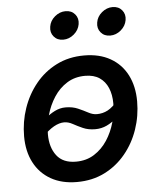

<svg xmlns="http://www.w3.org/2000/svg" viewBox="-54 -793 696 851"><g transform="rotate(-5 294.5 -367.5)"><path d="M254.4 11.7Q187 11.7 138.4 -16.1Q89.8 -43.9 64 -93.8Q38.1 -143.6 38.1 -210.4Q38.1 -274.9 58.6 -334.7Q79.1 -394.5 117.7 -441.9Q156.2 -489.3 210.9 -516.8Q265.6 -544.4 334 -544.4Q401.9 -544.4 450.4 -516.8Q499 -489.3 524.9 -439Q550.8 -388.7 550.8 -321.3Q550.8 -256.8 530.3 -197Q509.8 -137.2 470.9 -90.1Q432.1 -43 377.4 -15.6Q322.8 11.7 254.4 11.7ZM257.8 -78.6Q304.2 -78.6 339.1 -100.8Q374 -123 397.5 -158.9Q420.9 -194.8 432.9 -237.8Q444.8 -280.8 444.8 -321.8Q444.8 -360.8 432.1 -390.6Q419.4 -420.4 394.3 -437.3Q369.1 -454.1 330.6 -454.1Q284.7 -454.1 249.8 -432.1Q214.8 -410.2 191.4 -374Q168 -337.9 156 -294.9Q144 -252 144 -210Q144 -151.9 172.1 -115.2Q200.2 -78.6 257.8 -78.6ZM122.1 -200.2 87.9 -231.4Q112.8 -257.8 136.5 -278.3Q160.2 -298.8 183.6 -310.5Q207 -322.3 231.9 -322.3Q263.2 -322.3 287.1 -311.8Q311 -301.3 330.6 -290.8Q350.1 -280.3 368.2 -280.3Q394.5 -280.3 417 -292.2Q439.5 -304.2 464.8 -335L501 -307.1Q476.6 -278.3 453.6 -257.6Q430.7 -236.8 406.7 -225.6Q382.8 -214.4 355.5 -214.4Q324.7 -214.4 301 -224.9Q277.3 -235.4 258.1 -246.1Q238.8 -256.8 220.2 -256.8Q198.7 -256.8 174.3 -243.2Q149.9 -229.5 122.1 -200.2ZM457.5 -622.1Q431.2 -622.1 415.8 -640.4Q400.4 -658.7 404.8 -684.6Q408.7 -710.4 430.4 -728.8Q452.1 -747.1 478.5 -747.1Q504.9 -747.1 520.3 -728.8Q535.6 -710.4 531.2 -684.6Q526.9 -658.7 505.4 -640.4Q483.9 -622.1 457.5 -622.1ZM248.5 -622.1Q222.2 -622.1 206.8 -640.4Q191.4 -658.7 195.8 -684.6Q199.7 -710.4 221.4 -728.8Q243.2 -747.1 269.5 -747.1Q295.9 -747.1 311.3 -728.8Q326.7 -710.4 322.3 -684.6Q317.9 -658.7 296.4 -640.4Q274.9 -622.1 248.5 -622.1Z"/></g></svg>

Font: Inter 20pt Medium
Style: Italic
Weight: 500
Italic angle: -9.3988°
Version: Version 4.001;git-66647c0bb